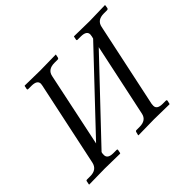

<svg xmlns="http://www.w3.org/2000/svg" viewBox="-142 -860 1076 1076"><g transform="rotate(-45 396.0 -322.5)"><path d="M691.9 -574.2 585 -70.8Q584 -65.9 584 -56.2Q584 -27.3 627.9 -26.9H653.8Q661.6 -26.9 660.2 -19L655.8 0L653.8 2Q570.8 0 533.2 0Q533.2 0 409.2 2L407.2 0L412.1 -19Q414.1 -26.9 420.9 -26.9H445.8Q499 -26.9 507.8 -70.8L600.1 -504.9L195.8 -78.1L193.8 -71.8Q192.9 -65.9 192.9 -57.1Q192.9 -27.3 236.8 -26.9H263.2Q271 -26.9 269 -19L265.1 0L262.2 2Q180.2 0 142.1 0Q142.1 0 18.1 2L17.1 0L21 -19Q21 -26.9 29.8 -26.9H55.2Q106.9 -26.9 117.2 -71.8L224.1 -575.2Q226.1 -585 226.1 -588.9Q226.1 -617.7 181.2 -618.2H154.8Q147 -618.2 148.9 -626L152.8 -645L155.8 -646Q238.8 -644 275.9 -644Q275.9 -644 399.9 -646L400.9 -645L397 -626Q395 -618.2 388.2 -618.2H362.8Q309.6 -618.2 300.8 -575.2L208 -133.8L611.8 -561L615.2 -574.2Q617.2 -586.4 617.2 -588.9Q617.2 -617.7 571.8 -618.2H545.9Q538.1 -618.2 540 -626L543.9 -645L545.9 -646Q628.9 -644 667 -644Q667 -644 791 -647L792 -645L789.1 -626Q787.1 -618.2 778.8 -618.2H753.9Q700.7 -618.2 691.9 -574.2Z"/></g></svg>

Font: Linux Libertine
Style: Italic
Weight: 400
Italic angle: -12°
Designer: Philipp H. Poll
Foundry: Philipp H. Poll
Version: Version 5.1.6 ; ttfautohint (v0.9)